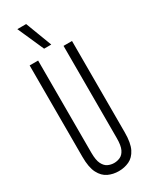

<svg xmlns="http://www.w3.org/2000/svg" viewBox="-232 -943 787 1001"><g transform="rotate(-30 161.5 -443.0)"><path d="M34 -150V-700H85V-145Q85 -100 96.5 -77.5Q108 -55 125.5 -47Q143 -39 162 -39Q181 -39 198.5 -47Q216 -55 227 -77.5Q238 -100 238 -145V-700H289V-150Q289 -86 271.5 -51.5Q254 -17 225 -3.5Q196 10 162 10Q128 10 99 -3.5Q70 -17 52 -51.5Q34 -86 34 -150ZM143 -738 73 -896H126L186 -738Z"/></g></svg>

Font: Georama Extra Condensed Light
Style: Regular
Weight: 300
Width: 2
Designer: Jean-Baptiste Levee
Foundry: Production Type
Version: Version 1.000